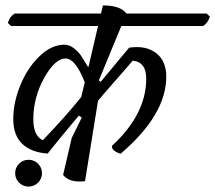

<svg xmlns="http://www.w3.org/2000/svg" viewBox="-20 -669 795 709"><path d="M594 -386Q594 -245 425 -101Q390 -113 394 -131Q520 -247 520 -379Q520 -440 470 -445Q456 -428 408 -373.5Q360 -319 342 -297L294 0Q237 7 213 -23L245 -160L282 -235L271 -242Q197 -154 156 -102Q96 -106 62.5 -137.5Q29 -169 29 -229.5Q29 -290 55 -354Q81 -418 125.5 -461Q170 -504 218 -504Q237 -504 254.5 -489.5Q272 -475 279.5 -463Q287 -451 305 -422L307 -423L342 -573H21L9 -584Q16 -608 34 -619H353L360 -649Q425 -649 447 -619H743L755 -608Q748 -584 730 -573H428L345 -372L352 -367Q373 -392 410.5 -437.5Q448 -483 457 -493Q519 -502 556.5 -473Q594 -444 594 -386ZM222 -453Q183 -453 143 -381Q103 -309 103 -228Q103 -168 138 -151Q227 -244 280 -311L293 -365Q259 -453 222 -453ZM36 -29.5Q36 -50 50.5 -64.5Q65 -79 85.5 -79Q106 -79 120.5 -64.5Q135 -50 135 -29.5Q135 -9 120.5 5.5Q106 20 85.5 20Q65 20 50.5 5.5Q36 -9 36 -29.5Z"/></svg>

Font: Tillana
Style: Regular
Weight: 400
Designer: Lipi Raval (Devanagari, Latin), Jonny Pinhorn (Latin)
Foundry: Indian Type Foundry
Version: Version 2.003;PS 1.0;hotconv 1.0.79;makeotf.lib2.5.61930; tt